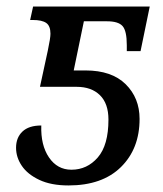

<svg xmlns="http://www.w3.org/2000/svg" viewBox="-20 -556 498 586"><path d="M29 -105Q29 -136 48.5 -154.5Q68 -173 106 -173Q104 -113 129.5 -75.5Q155 -38 198 -38Q246 -38 278.5 -75.5Q311 -113 311 -191Q311 -240 285 -265.5Q259 -291 214 -291H102L126 -402Q134 -440 134 -453Q134 -477 121 -486Q108 -495 80 -495H72L81 -536H437L409 -400H367V-418Q367 -462 354 -476.5Q341 -491 307 -491H236L205 -341H241Q321 -341 363.5 -299Q406 -257 406 -193Q406 -102 349 -46Q292 10 189 10Q136 10 100 -7Q64 -24 46.5 -50Q29 -76 29 -105Z"/></svg>

Font: Noto Serif Narrow
Style: Italic
Weight: 400
Width: 4
Italic angle: -12°
Designer: Monotype Design Team
Foundry: Monotype Imaging Inc.
Version: Version 1.001